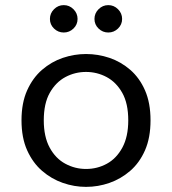

<svg xmlns="http://www.w3.org/2000/svg" viewBox="-20 -718 672 750"><path d="M316 12Q270 12 225.5 -3.5Q181 -19 144.5 -50.5Q108 -82 86 -131Q64 -180 64 -248Q64 -316 86 -365Q108 -414 144.5 -445.5Q181 -477 225.5 -492Q270 -507 316 -507Q363 -507 407.5 -492Q452 -477 488.5 -445.5Q525 -414 546.5 -365Q568 -316 568 -248Q568 -180 546.5 -131Q525 -82 488.5 -50.5Q452 -19 407.5 -3.5Q363 12 316 12ZM316 -58Q360 -58 397.5 -78.5Q435 -99 458 -141.5Q481 -184 481 -248Q481 -314 457.5 -355.5Q434 -397 396.5 -417Q359 -437 316 -437Q273 -437 235.5 -417Q198 -397 174.5 -355.5Q151 -314 151 -248Q151 -184 174 -141.5Q197 -99 235 -78.5Q273 -58 316 -58ZM403 -591Q381 -591 365 -606.5Q349 -622 349 -644Q349 -666 365 -682Q381 -698 403 -698Q425 -698 441 -682Q457 -666 457 -644Q457 -622 441 -606.5Q425 -591 403 -591ZM229 -591Q207 -591 191 -606.5Q175 -622 175 -644Q175 -666 191 -682Q207 -698 229 -698Q251 -698 267 -682Q283 -666 283 -644Q283 -622 267 -606.5Q251 -591 229 -591Z"/></svg>

Font: Atkinson Hyperlegible Mono ExtraLight
Style: Regular
Weight: 400
Monospace: yes
Version: Version 2.001